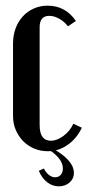

<svg xmlns="http://www.w3.org/2000/svg" viewBox="-20 -524 309 678"><path d="M26 -370Q26 -399 35 -423.5Q44 -448 60.5 -466Q77 -484 99.5 -494Q122 -504 148 -504Q211 -504 248 -450L220 -431Q207 -448 189 -458Q171 -468 154 -468Q120 -468 120 -428V-82Q120 -27 160 -27Q181 -27 204 -44Q227 -61 239 -87L269 -73Q251 -35 219 -12.5Q187 10 149 10Q123 10 100.5 0.5Q78 -9 61.5 -26Q45 -43 35.5 -65.5Q26 -88 26 -114ZM135 71Q142 85 152.5 93.5Q163 102 174 102Q187 102 194.5 93.5Q202 85 202 71Q202 51 186 32.5Q170 14 142 -2H162Q241 41 241 87Q241 107 225.5 120.5Q210 134 188 134Q165 134 146.5 119.5Q128 105 117 79Z"/></svg>

Font: Moniqa ExtBd Cond Paragraph
Style: Regular
Weight: 800
Width: 3
Designer: Rajesh Rajput
Foundry: Rajesh Rajput
Version: Version 1.000